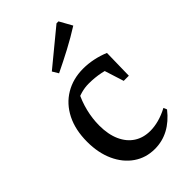

<svg xmlns="http://www.w3.org/2000/svg" viewBox="-225 -811 899 899"><g transform="rotate(-45 224.5 -362.0)"><path d="M244 9Q185 9 139.5 -22.5Q94 -54 68.5 -110Q43 -166 43 -239Q43 -318 72 -375.5Q101 -433 153 -464Q205 -495 272 -495Q305 -495 338.5 -488Q372 -481 403 -468L389 -397Q321 -427 241 -427Q215 -427 190 -420Q165 -413 141 -400L182 -434Q160 -392 148.5 -345.5Q137 -299 137 -253Q137 -194 156 -152Q175 -110 209 -88Q243 -66 289 -66Q316 -66 346 -74Q376 -82 408 -99L415 -82Q343 9 244 9ZM366 -320 319 -468H403L400 -320ZM177 -559 159 -589 334 -733H347L382 -670Q333 -639 281 -611.5Q229 -584 177 -559Z"/></g></svg>

Font: Piazzolla 24pt Medium
Style: Regular
Weight: 500
Designer: Juan Pablo del Peral
Foundry: Huerta Tipografica
Version: Version 2.005